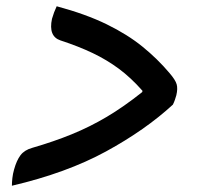

<svg xmlns="http://www.w3.org/2000/svg" viewBox="-20 -606 640 613"><path d="M532 -272Q444 -191 318.5 -122.5Q193 -54 18 -13Q18 -24 19.5 -37.5Q21 -51 25 -65Q33 -94 45.5 -110.5Q58 -127 83 -134Q152 -154 209.5 -177.5Q267 -201 321 -233Q375 -265 434 -312L435 -316Q398 -358 359.5 -386.5Q321 -415 276 -436.5Q231 -458 173 -477Q134 -490 146 -546Q152 -567 161 -586Q254 -561 320.5 -528.5Q387 -496 435 -457Q483 -418 521 -373Q540 -351 544 -337Q548 -323 543 -302Q541 -295 538.5 -287.5Q536 -280 532 -272Z"/></svg>

Font: Recursive Mn Csl St Med
Style: Italic
Weight: 500
Italic angle: -15°
Monospace: yes
Version: Version 1.079;hotconv 1.0.112;makeotfexe 2.5.65598; ttfautoh